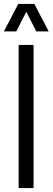

<svg xmlns="http://www.w3.org/2000/svg" viewBox="-40 -958 268 978"><path d="M55 -729H131V0H55ZM53 -938H135L208 -798H145L94 -898L43 -798H-20Z"/></svg>

Font: Mona Sans Condensed
Style: Regular
Weight: 400
Width: 3
Designer: Deni Anggara
Foundry: GitHub
Version: Version 2.000